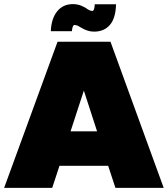

<svg xmlns="http://www.w3.org/2000/svg" viewBox="-20 -910 813 930"><path d="M539.1 0 503.9 -106.9H268.1L232.9 0H0L258.8 -708H515.1L772.9 0ZM450.2 -273.9 386.2 -471.2 321.8 -273.9ZM328.1 -758.8H226.1Q228.5 -819.8 256.8 -855Q285.2 -890.1 333 -890.1Q338.9 -890.1 344.2 -889.6Q349.6 -889.2 354.7 -887.9Q359.9 -886.7 363.3 -886Q366.7 -885.3 371.8 -883.1Q377 -880.9 378.9 -879.9Q380.9 -878.9 386.5 -876.2Q392.1 -873.5 393.1 -873Q415 -856.9 426.8 -856.9Q437.5 -856.9 439 -889.2H542Q540.5 -822.8 512.7 -789.8Q484.9 -756.8 435.1 -756.8Q404.8 -756.8 375 -774.9Q372.1 -776.4 366.9 -779.5Q361.8 -782.7 358.6 -784.4Q355.5 -786.1 350.3 -787.6Q345.2 -789.1 340.8 -789.1Q331.1 -789.1 328.1 -758.8Z"/></svg>

Font: SVN-Poppins Black
Style: Regular
Weight: 900
Designer: Ninad Kale (Devanagari), Jonny Pinhorn (Latin)
Foundry: Indian Type Foundry
Version: Version 3.002 2017